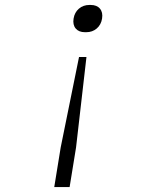

<svg xmlns="http://www.w3.org/2000/svg" viewBox="-20 -575 640 775"><path d="M323 -445Q298 -445 285.5 -460Q273 -475 277 -500Q281 -525 298.5 -540Q316 -555 341 -555H346Q371 -555 383.5 -540Q396 -525 392 -500Q388 -475 370.5 -460Q353 -445 328 -445ZM199 180 225 20 299 -345H329L287 20L261 180Z"/></svg>

Font: NKDuy Mono Thin
Style: Italic
Weight: 100
Italic angle: -9°
Monospace: yes
Designer: NKDuy
Foundry: NKDuy
Version: Version 2.251; ttfautohint (v1.8.4.7-5d5b)